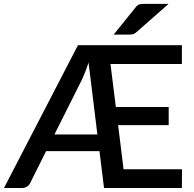

<svg xmlns="http://www.w3.org/2000/svg" viewBox="-27 -948 978 968"><path d="M464 -270 419.5 -632.5Q404 -585 388 -550.5L247.5 -270ZM890.5 -94.5 890 0H497.5L474.5 -186H205.5L126 -27Q120.5 -14.5 109.2 -7.2Q98 0 82 0H-7L366 -720H890V-625.5H530L557 -408.5H823.5V-317H568.5L596 -94.5ZM823 -928.5 660.5 -785.5Q651.5 -777.5 643.5 -775.5Q635.5 -773.5 623.5 -773.5H546L656 -910Q660.5 -916.5 665 -920Q669.5 -923.5 675 -925.5Q680.5 -927.5 687.2 -928Q694 -928.5 703 -928.5Z"/></svg>

Font: Lato 2
Style: Regular
Weight: 600
Designer: Lukasz Dziedzic with Adam Twardoch and Botio Nikoltchev
Foundry: tyPoland Lukasz Dziedzic
Version: Version 2.015; 2015-08-06; http://www.latofonts.com/